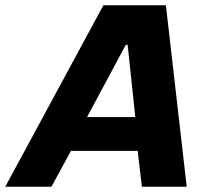

<svg xmlns="http://www.w3.org/2000/svg" viewBox="-63 -708 789 728"><path d="M-43 0 329 -688H566L645 0H475L459 -136H206L132 0ZM267 -264H450L421 -538H414Z"/></svg>

Font: Saira
Style: Bold Italic
Weight: 700
Italic angle: -12°
Designer: Hector Gatti with collaboration of the Omnibus-Type team
Foundry: Omnibus-Type
Version: Version 1.100; ttfautohint (v1.8.3)